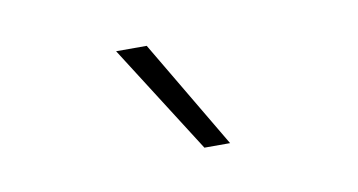

<svg xmlns="http://www.w3.org/2000/svg" viewBox="-35 -874 576 309"><g transform="rotate(-10 253.0 -719.0)"><path d="M279 -630.5 166 -808H216L321 -630.5Z"/></g></svg>

Font: Encode Sans SC ExtraLight
Style: Regular
Weight: 250
Designer: Multiple Designers
Foundry: Impallari Type
Version: Version 3.002